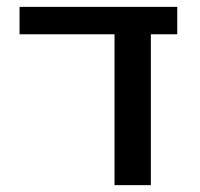

<svg xmlns="http://www.w3.org/2000/svg" viewBox="-20 -540 584 560"><path d="M420 0H314V-440H37V-520H497V-440H420Z"/></svg>

Font: Mplus 1p Medium
Style: Regular
Weight: 500
Version: Version 1.061